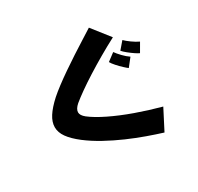

<svg xmlns="http://www.w3.org/2000/svg" viewBox="-182 -1044 1363 1321"><g transform="rotate(-30 500.0 -383.5)"><path d="M764 59Q709 42 641.5 18Q574 -6 503 -37Q432 -68 364.5 -105Q297 -142 242 -184Q185 -228 156.5 -268Q128 -308 128 -349Q128 -390 155.5 -433Q183 -476 238 -526Q265 -550 306 -581Q347 -612 396.5 -646Q446 -680 496.5 -713Q547 -746 593.5 -775Q640 -804 674 -826L784 -686Q719 -652 654.5 -614.5Q590 -577 531.5 -540Q473 -503 426.5 -470Q380 -437 351 -413Q318 -384 318 -358Q318 -334 349 -309Q395 -273 474 -234.5Q553 -196 649.5 -161.5Q746 -127 846 -100ZM891 -498Q879 -503 857.5 -517.5Q836 -532 814.5 -549.5Q793 -567 782 -580L831 -637Q848 -620 876.5 -599.5Q905 -579 931 -567ZM773 -448Q763 -455 742.5 -474Q722 -493 702.5 -515Q683 -537 675 -552L735 -597Q749 -577 773.5 -551.5Q798 -526 822 -510Z"/></g></svg>

Font: Mochiy Pop One
Style: Regular
Weight: 400
Designer: FONTDASU
Foundry: FONTDASU / Google Inc. / Adobe
Version: Version 2.000